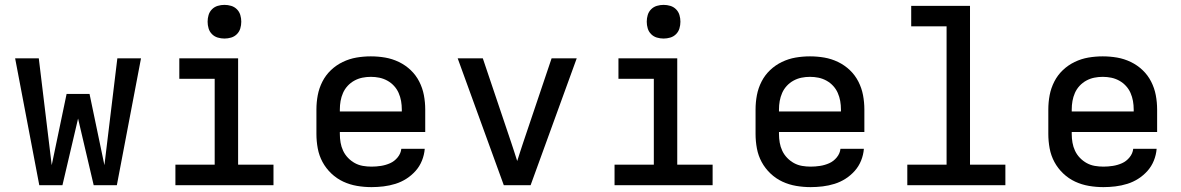

<svg xmlns="http://www.w3.org/2000/svg" viewBox="-20 -759 4840 787"><path d="M141 0 42 -520H139L192 -82L253 -374H347L408 -82L461 -520H558L459 0H364L300 -273L236 0Z M699 0V-84H860V-436H715V-520H956V-84H1101V0ZM900 -601Q886 -601 872.5 -605Q859 -609 849 -619Q839 -629 835 -642.5Q831 -656 831 -670Q831 -684 835 -697.5Q839 -711 849 -721Q859 -731 872.5 -735Q886 -739 900 -739Q914 -739 927.5 -735Q941 -731 951 -721Q961 -711 965 -697.5Q969 -684 969 -670Q969 -656 965 -642.5Q961 -629 951 -619Q941 -609 927.5 -605Q914 -601 900 -601Z M1503 8Q1473 8 1443.5 3Q1414 -2 1387 -14.5Q1360 -27 1338 -48Q1316 -69 1302 -95Q1288 -121 1282.5 -150.5Q1277 -180 1277 -210V-310Q1277 -340 1282.5 -369Q1288 -398 1301.5 -424.5Q1315 -451 1336.5 -471.5Q1358 -492 1385 -505Q1412 -518 1441 -523Q1470 -528 1500 -528Q1530 -528 1559 -523Q1588 -518 1615 -505Q1642 -492 1663.5 -471.5Q1685 -451 1698.5 -424.5Q1712 -398 1717.5 -369Q1723 -340 1723 -310V-218H1373V-210Q1373 -192 1376 -174.5Q1379 -157 1386.5 -141Q1394 -125 1406.5 -112Q1419 -99 1434.5 -90.5Q1450 -82 1467.5 -79Q1485 -76 1503 -76Q1522 -76 1541.5 -79Q1561 -82 1579 -90Q1597 -98 1610 -114Q1623 -130 1625 -149H1721Q1719 -124 1709.5 -100.5Q1700 -77 1683.5 -58.5Q1667 -40 1646 -26.5Q1625 -13 1601 -5.5Q1577 2 1552 5Q1527 8 1503 8ZM1627 -302V-310Q1627 -328 1624 -345Q1621 -362 1614 -378Q1607 -394 1595 -407Q1583 -420 1567.5 -428.5Q1552 -437 1535 -440.5Q1518 -444 1500 -444Q1482 -444 1465 -440.5Q1448 -437 1432.5 -428.5Q1417 -420 1405 -407Q1393 -394 1386 -378Q1379 -362 1376 -345Q1373 -328 1373 -310V-302Z M2045 0 1856 -520H1959L2076 -173Q2082 -155 2088 -136.5Q2094 -118 2100 -99Q2106 -118 2112 -136.5Q2118 -155 2124 -173L2241 -520H2344L2155 0Z M2499 0V-84H2660V-436H2515V-520H2756V-84H2901V0ZM2700 -601Q2686 -601 2672.5 -605Q2659 -609 2649 -619Q2639 -629 2635 -642.5Q2631 -656 2631 -670Q2631 -684 2635 -697.5Q2639 -711 2649 -721Q2659 -731 2672.5 -735Q2686 -739 2700 -739Q2714 -739 2727.5 -735Q2741 -731 2751 -721Q2761 -711 2765 -697.5Q2769 -684 2769 -670Q2769 -656 2765 -642.5Q2761 -629 2751 -619Q2741 -609 2727.5 -605Q2714 -601 2700 -601Z M3303 8Q3273 8 3243.5 3Q3214 -2 3187 -14.5Q3160 -27 3138 -48Q3116 -69 3102 -95Q3088 -121 3082.5 -150.5Q3077 -180 3077 -210V-310Q3077 -340 3082.5 -369Q3088 -398 3101.5 -424.5Q3115 -451 3136.5 -471.5Q3158 -492 3185 -505Q3212 -518 3241 -523Q3270 -528 3300 -528Q3330 -528 3359 -523Q3388 -518 3415 -505Q3442 -492 3463.5 -471.5Q3485 -451 3498.5 -424.5Q3512 -398 3517.5 -369Q3523 -340 3523 -310V-218H3173V-210Q3173 -192 3176 -174.5Q3179 -157 3186.5 -141Q3194 -125 3206.5 -112Q3219 -99 3234.5 -90.5Q3250 -82 3267.5 -79Q3285 -76 3303 -76Q3322 -76 3341.5 -79Q3361 -82 3379 -90Q3397 -98 3410 -114Q3423 -130 3425 -149H3521Q3519 -124 3509.5 -100.5Q3500 -77 3483.5 -58.5Q3467 -40 3446 -26.5Q3425 -13 3401 -5.5Q3377 2 3352 5Q3327 8 3303 8ZM3427 -302V-310Q3427 -328 3424 -345Q3421 -362 3414 -378Q3407 -394 3395 -407Q3383 -420 3367.5 -428.5Q3352 -437 3335 -440.5Q3318 -444 3300 -444Q3282 -444 3265 -440.5Q3248 -437 3232.5 -428.5Q3217 -420 3205 -407Q3193 -394 3186 -378Q3179 -362 3176 -345Q3173 -328 3173 -310V-302Z M3699 0V-84H3860V-651H3715V-735H3956V-84H4101V0Z M4503 8Q4473 8 4443.5 3Q4414 -2 4387 -14.5Q4360 -27 4338 -48Q4316 -69 4302 -95Q4288 -121 4282.5 -150.5Q4277 -180 4277 -210V-310Q4277 -340 4282.5 -369Q4288 -398 4301.5 -424.5Q4315 -451 4336.5 -471.5Q4358 -492 4385 -505Q4412 -518 4441 -523Q4470 -528 4500 -528Q4530 -528 4559 -523Q4588 -518 4615 -505Q4642 -492 4663.5 -471.5Q4685 -451 4698.5 -424.5Q4712 -398 4717.5 -369Q4723 -340 4723 -310V-218H4373V-210Q4373 -192 4376 -174.5Q4379 -157 4386.5 -141Q4394 -125 4406.5 -112Q4419 -99 4434.5 -90.5Q4450 -82 4467.5 -79Q4485 -76 4503 -76Q4522 -76 4541.5 -79Q4561 -82 4579 -90Q4597 -98 4610 -114Q4623 -130 4625 -149H4721Q4719 -124 4709.5 -100.5Q4700 -77 4683.5 -58.5Q4667 -40 4646 -26.5Q4625 -13 4601 -5.5Q4577 2 4552 5Q4527 8 4503 8ZM4627 -302V-310Q4627 -328 4624 -345Q4621 -362 4614 -378Q4607 -394 4595 -407Q4583 -420 4567.5 -428.5Q4552 -437 4535 -440.5Q4518 -444 4500 -444Q4482 -444 4465 -440.5Q4448 -437 4432.5 -428.5Q4417 -420 4405 -407Q4393 -394 4386 -378Q4379 -362 4376 -345Q4373 -328 4373 -310V-302Z"/></svg>

Font: Iosevka Custom Medium Extended
Style: Regular
Weight: 500
Width: 7
Monospace: yes
Designer: Belleve Invis
Foundry: Belleve Invis
Version: Version 11.2.4; ttfautohint (v1.8.4)